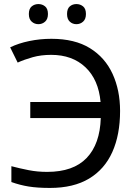

<svg xmlns="http://www.w3.org/2000/svg" viewBox="-20 -915 673 945"><path d="M232 -645Q182 -645 141 -633.5Q100 -622 67 -607L30 -682Q71 -702 124 -713Q177 -724 233 -724Q348 -724 422.5 -678Q497 -632 534 -551.5Q571 -471 571 -369Q571 -252 533 -167Q495 -82 418.5 -36Q342 10 226 10Q164 10 121 3Q78 -4 36 -19V-97Q78 -86 121 -77.5Q164 -69 212 -69Q341 -69 406.5 -137.5Q472 -206 476 -334H129V-413H475Q465 -523 400.5 -584Q336 -645 232 -645ZM122 -846Q122 -872 136 -883.5Q150 -895 169 -895Q188 -895 202 -883.5Q216 -872 216 -846Q216 -821 202 -808.5Q188 -796 169 -796Q150 -796 136 -808.5Q122 -821 122 -846ZM310 -846Q310 -872 323.5 -883.5Q337 -895 356 -895Q375 -895 389 -883.5Q403 -872 403 -846Q403 -821 389 -808.5Q375 -796 356 -796Q337 -796 323.5 -808.5Q310 -821 310 -846Z"/></svg>

Font: Noto IKEA Arabic
Style: Regular
Weight: 400
Designer: Monotype Design Team
Foundry: Monotype Imaging Inc.
Version: Version 1.200